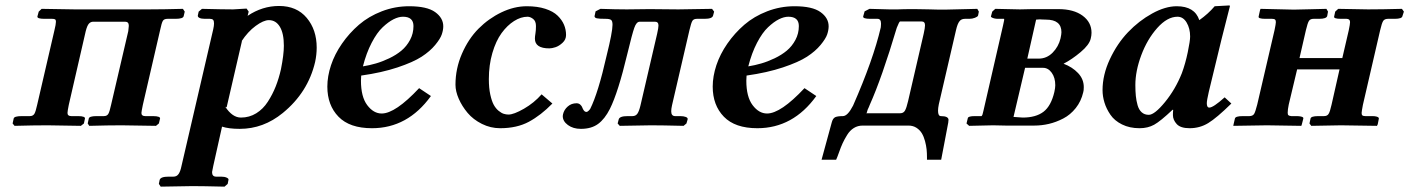

<svg xmlns="http://www.w3.org/2000/svg" viewBox="-20 -467 5241 714"><path d="M182.1 -353Q188 -377 188 -386.2Q188 -393.1 184.8 -395Q181.6 -397 173.8 -397H145Q117.7 -397 119.1 -405.8L124 -423.8L134.8 -434.1L257.8 -432.1H332H457H532.2Q585.9 -432.1 660.2 -434.1L667 -423.8L663.1 -407.2Q661.1 -397 632.8 -397H603Q590.3 -397 585.7 -389.6Q581.1 -382.3 575.2 -354L511.2 -77.1Q505.9 -51.3 505.9 -46.9Q505.9 -35.2 520 -35.2H548.8Q563 -35.2 569.6 -32.7Q576.2 -30.3 575.2 -25.9L570.8 -7.8L560.1 1L432.1 -1Q382.3 -1 312 1L306.2 -7.8L310.1 -25.9Q311.5 -35.2 338.9 -35.2H366.2Q377.9 -35.2 382.8 -43.5Q387.7 -51.8 393.1 -77.1L457 -351.1Q459 -368.7 459 -371.1Q459 -386.2 445.8 -386.2H326.2Q317.4 -386.2 310.8 -379.2Q304.2 -372.1 298.8 -351.1L235.8 -77.1Q231 -53.7 231 -46.9Q231 -35.2 245.1 -35.2H271Q284.2 -35.2 290.5 -32.7Q296.9 -30.3 295.9 -25.9L292 -7.8L280.8 1L157.2 -1Q104.5 -1 34.2 1L26.9 -7.8L30.8 -25.9Q32.2 -35.2 61 -35.2H90.8Q102.5 -35.2 107.7 -43.5Q112.8 -51.8 118.2 -77.1Z M879.9 -314.9 822.8 -67.9 817.9 -69.8Q844.2 -29.8 876 -29.8Q907.2 -29.8 932.9 -45.7Q958.5 -61.5 976.1 -88.9Q993.7 -116.2 1005.4 -145.8Q1017.1 -175.3 1024.9 -210Q1035.6 -263.7 1035.6 -296.9Q1035.6 -342.8 1020.8 -367.4Q1005.9 -392.1 980 -392.1Q960 -392.1 930.7 -370.6Q901.4 -349.1 877.9 -313ZM904.8 -423.8 900.9 -408.2Q955.6 -444.8 1017.6 -444.8Q1083.5 -444.8 1120.6 -400.6Q1157.7 -356.4 1157.7 -290Q1157.7 -263.7 1151.9 -236.8Q1125.5 -123.5 1031.7 -46.9Q959.5 12.2 871.6 12.2Q831.1 12.2 805.7 3.9L772.9 150.9Q768.6 170.9 768.6 172.9Q768.6 189.9 783.7 189.9H802.7Q814.9 189.9 823 193.6Q831.1 197.3 829.6 202.1L826.7 216.8L814.9 227.1Q733.9 225.1 695.8 225.1L577.6 227.1L570.8 216.8L573.7 202.1Q577.1 189.9 606.9 189.9H625Q637.2 189.9 644 180.2Q650.9 170.4 654.8 150.9L772.9 -357.9Q775.9 -371.1 775.9 -379.9Q775.9 -389.2 772.5 -393.1Q769 -397 760.7 -397H741.7Q728.5 -397 721.4 -400.6Q714.4 -404.3 715.8 -410.2L718.8 -423.8L731 -434.1Q810.5 -432.1 846.7 -432.1L897 -435.1Z M1517.6 -370.1Q1517.6 -404.8 1478.5 -404.8Q1462.4 -404.8 1443.4 -395.3Q1424.3 -385.7 1403.1 -365.7Q1381.8 -345.7 1362.1 -307.9Q1342.3 -270 1329.6 -220.2Q1354 -224.1 1377.7 -231Q1401.4 -237.8 1427.5 -250.2Q1453.6 -262.7 1472.9 -278.8Q1492.2 -294.9 1504.9 -318.6Q1517.6 -342.3 1517.6 -370.1ZM1628.4 -369.1Q1628.4 -355.5 1623 -339.4Q1617.7 -323.2 1598.4 -299.8Q1579.1 -276.4 1547.9 -256.1Q1516.6 -235.8 1458.3 -216.3Q1399.9 -196.8 1323.2 -186Q1322.3 -178.2 1322.3 -167Q1322.3 -106.9 1345.7 -75.9Q1369.1 -44.9 1399.4 -44.9Q1450.2 -44.9 1538.6 -139.2L1582.5 -109.9Q1496.1 9.8 1363.3 9.8Q1280.3 9.8 1238.8 -33Q1197.3 -75.7 1197.3 -145Q1197.3 -183.1 1210.9 -224.4Q1224.6 -265.6 1251.7 -304.7Q1278.8 -343.8 1314.9 -375Q1351.1 -406.2 1399.9 -425Q1448.7 -443.8 1501.5 -443.8Q1567.9 -443.8 1598.1 -422.1Q1628.4 -400.4 1628.4 -369.1Z M1839.8 9.8Q1804.2 9.8 1772 -6.3Q1739.7 -22.5 1719 -47.1Q1698.2 -71.8 1686 -99.6Q1673.8 -127.4 1673.8 -151.9Q1673.8 -211.9 1697.8 -267.1Q1721.7 -322.3 1759.5 -360.4Q1797.4 -398.4 1844.7 -421.1Q1892.1 -443.8 1939 -443.8Q1978.5 -443.8 2007.8 -434.3Q2037.1 -424.8 2053.5 -408.9Q2069.8 -393.1 2077.4 -375Q2085 -356.9 2085 -336.9Q2085 -319.8 2072 -307.9Q2059.1 -295.9 2045.9 -291.5Q2032.7 -287.1 2022.9 -287.1Q1969.2 -287.1 1969.2 -323.2Q1969.2 -331.5 1971.2 -342.8Q1973.1 -354 1973.1 -370.1Q1973.1 -388.7 1962.4 -396.7Q1951.7 -404.8 1941.9 -404.8Q1917 -404.8 1891.6 -388.7Q1866.2 -372.6 1845.2 -343.8Q1824.2 -314.9 1811 -270Q1797.9 -225.1 1797.9 -172.9Q1797.9 -140.1 1803.2 -115.5Q1808.6 -90.8 1816.2 -77.1Q1823.7 -63.5 1834.2 -54.9Q1844.7 -46.4 1853.5 -43.7Q1862.3 -41 1871.1 -41Q1890.6 -41 1928.5 -62.7Q1966.3 -84.5 1994.1 -116.2L2034.2 -82Q1991.2 -38.1 1946.8 -14.2Q1902.3 9.8 1839.8 9.8Z M2124 -83Q2132.3 -83 2137.9 -77.9Q2143.6 -72.8 2145.5 -66.9Q2147.5 -61 2151.4 -55.9Q2155.3 -50.8 2161.1 -50.8Q2163.1 -50.8 2165.5 -52.5Q2168 -54.2 2169.7 -55.9Q2171.4 -57.6 2172.9 -59.6L2174.8 -62Q2204.6 -121.6 2235.8 -259.8Q2257.8 -348.1 2257.8 -375Q2257.8 -389.2 2252.2 -393.1Q2246.6 -397 2231.9 -397Q2208 -397 2199.5 -398.9Q2190.9 -400.9 2190.9 -407.2Q2190.9 -409.2 2191.9 -411.1L2194.8 -424.8L2212.9 -434.1Q2271 -432.1 2311 -432.1L2396 -433.1Q2460.9 -432.1 2502.9 -432.1L2627.9 -434.1L2635.7 -423.8L2631.8 -409.2Q2628.9 -397 2600.1 -397H2571.8Q2559.6 -397 2554.9 -389.6Q2550.3 -382.3 2543.9 -355L2479 -75.2Q2476.1 -62 2476.1 -53.2Q2476.1 -35.2 2490.7 -35.2H2509.8Q2522.5 -35.2 2530.5 -32Q2538.6 -28.8 2537.1 -22.9L2532.7 -7.8L2522 1Q2440.9 -1 2400.9 -1L2284.7 1L2276.9 -7.8L2280.8 -22.9Q2283.7 -35.2 2314 -35.2H2332Q2344.2 -35.2 2350.6 -44.7Q2356.9 -54.2 2361.8 -75.2L2423.8 -341.8Q2428.7 -363.8 2428.7 -372.1Q2428.7 -386.2 2416 -386.2H2358.9Q2346.7 -386.2 2338.9 -363.8Q2331.1 -342.3 2313 -267.1Q2278.8 -123.5 2248 -62Q2229 -24.4 2204.1 -6.1Q2179.2 12.2 2140.1 12.2Q2111.3 12.2 2092 -2Q2072.8 -16.1 2072.8 -35.2Q2072.8 -36.1 2073.2 -38.6Q2073.7 -41 2073.7 -42Q2077.6 -59.1 2091.3 -71Q2105 -83 2124 -83Z M2950.7 -370.1Q2950.7 -404.8 2911.6 -404.8Q2895.5 -404.8 2876.5 -395.3Q2857.4 -385.7 2836.2 -365.7Q2814.9 -345.7 2795.2 -307.9Q2775.4 -270 2762.7 -220.2Q2787.1 -224.1 2810.8 -231Q2834.5 -237.8 2860.6 -250.2Q2886.7 -262.7 2906 -278.8Q2925.3 -294.9 2938 -318.6Q2950.7 -342.3 2950.7 -370.1ZM3061.5 -369.1Q3061.5 -355.5 3056.2 -339.4Q3050.8 -323.2 3031.5 -299.8Q3012.2 -276.4 2981 -256.1Q2949.7 -235.8 2891.4 -216.3Q2833 -196.8 2756.3 -186Q2755.4 -178.2 2755.4 -167Q2755.4 -106.9 2778.8 -75.9Q2802.2 -44.9 2832.5 -44.9Q2883.3 -44.9 2971.7 -139.2L3015.6 -109.9Q2929.2 9.8 2796.4 9.8Q2713.4 9.8 2671.9 -33Q2630.4 -75.7 2630.4 -145Q2630.4 -183.1 2644 -224.4Q2657.7 -265.6 2684.8 -304.7Q2711.9 -343.8 2748 -375Q2784.2 -406.2 2833 -425Q2881.8 -443.8 2934.6 -443.8Q3001 -443.8 3031.2 -422.1Q3061.5 -400.4 3061.5 -369.1Z M3205.1 -54.2Q3203.6 -45.9 3201.2 -45.9H3328.1Q3339.8 -45.9 3345.5 -55.9Q3351.1 -65.9 3356.9 -90.8L3415 -341.8Q3419.9 -363.8 3419.9 -373Q3419.9 -387.2 3407.2 -387.2H3327.1Q3324.2 -387.2 3314.9 -363.8Q3259.3 -177.2 3214.4 -77.1L3210.9 -68.4L3207 -60.1Q3205.6 -56.6 3205.1 -54.2ZM3188 0Q3169.9 0 3155.3 9Q3140.6 18.1 3130.4 34.7Q3120.1 51.3 3113.5 65.7Q3106.9 80.1 3099.9 100.1Q3092.8 120.1 3089.4 127H3035.2L3073.2 -12.2Q3077.1 -26.9 3085.9 -31.2Q3094.7 -35.2 3114.3 -35.2Q3132.3 -35.2 3152.3 -74.2Q3227.5 -245.1 3255.4 -365.2Q3255.4 -367.2 3255.9 -371.8Q3256.3 -376.5 3256.3 -378.9Q3256.3 -397 3243.2 -397H3216.3Q3188.5 -397 3189.9 -405.8L3195.3 -424.8L3213.4 -434.1Q3271 -432.1 3287.1 -432.1H3319.3Q3336.4 -433.1 3380.4 -433.1Q3391.6 -433.1 3411.1 -432.6Q3430.7 -432.1 3439 -432.1Q3457 -431.2 3494.1 -431.2L3614.3 -434.1L3620.1 -423.8L3617.2 -409.2Q3615.7 -404.8 3605.7 -400.9Q3595.7 -397 3585 -397H3568.4Q3554.7 -397 3547.9 -387.7Q3540.5 -378.4 3535.2 -355L3471.2 -79.1Q3468.3 -64.5 3468.3 -55.2Q3468.3 -35.2 3479 -35.2Q3507.3 -35.2 3507.3 -21Q3507.3 -20.5 3506.8 -17.1Q3506.3 -13.7 3506.3 -11.2Q3502.4 10.7 3493.2 57.9Q3483.9 105 3480 127H3427.2V117.2Q3427.2 102.5 3425.8 88.4Q3424.3 74.2 3419.9 57.6Q3415.5 41 3408.2 28.8Q3400.9 16.6 3388.2 8.3Q3375.5 0 3358.4 0Z M3800.3 -249H3842.3Q3872.6 -249 3894.5 -271.2Q3916.5 -293.5 3923.8 -324.2Q3927.2 -339.8 3927.2 -347.2Q3927.2 -394 3870.1 -394Q3863.3 -394 3855.5 -394.5Q3847.7 -395 3846.2 -395Q3844.2 -395 3839.8 -394.5Q3835.4 -394 3833 -394ZM3792 -214.8 3749 -32.2Q3779.3 -29.8 3783.2 -29.8Q3832 -29.8 3860.4 -51.3Q3888.7 -72.8 3900.9 -125Q3904.3 -140.6 3904.3 -149.9Q3904.3 -178.2 3891.1 -196.5Q3877.9 -214.8 3858.9 -214.8ZM3584 1 3574.2 -7.8 3579.1 -27.8Q3580.6 -35.2 3605 -35.2H3629.9Q3633.8 -37.1 3637.2 -55.2L3710 -372.1L3713.9 -390.6Q3714.8 -394 3713.9 -397H3689.9Q3684.1 -397 3678 -398.4Q3671.9 -399.9 3668.2 -402.1Q3664.6 -404.3 3665 -405.8L3669.9 -423.8L3681.2 -434.1L3772.9 -432.1Q3780.3 -432.1 3795.9 -432.6Q3811.5 -433.1 3818.8 -433.1H3916Q3972.7 -433.1 4005.9 -408.7Q4039.1 -384.3 4039.1 -345.2Q4039.1 -335 4036.1 -323.2Q4030.8 -300.3 3998.5 -273.2Q3966.3 -246.1 3935.1 -230Q3967.8 -217.8 3989 -195.3Q4010.3 -172.9 4010.3 -143.1Q4010.3 -129.9 4008.3 -124Q4000.5 -90.3 3980.5 -65.2Q3960.4 -40 3934.1 -26.4Q3907.7 -12.7 3880.6 -6.3Q3853.5 0 3826.2 0H3720.2L3672.9 -1Q3660.2 -0.5 3628.4 0Q3596.7 0.5 3584 1Z M4375 -194.8Q4388.2 -230.5 4397 -272.9Q4405.8 -315.4 4405.8 -331.1Q4405.8 -361.3 4392.8 -383.1Q4379.9 -404.8 4358.9 -404.8Q4320.8 -404.8 4283.4 -362.8Q4246.1 -320.8 4224.1 -261.7Q4202.1 -202.6 4202.1 -150.9Q4202.1 -127.4 4203.9 -110.1Q4205.6 -92.8 4210.4 -75.7Q4215.3 -58.6 4225.8 -49.3Q4236.3 -40 4252 -40Q4273.4 -40 4312.3 -87.4Q4351.1 -134.8 4375 -194.8ZM4341.8 -39.1Q4341.8 -52.2 4342.8 -58.1L4340.8 -59.1Q4295.4 -16.1 4272 -3.2Q4248.5 9.8 4217.8 9.8Q4180.7 9.8 4152.6 -4.2Q4124.5 -18.1 4109.4 -40.3Q4094.2 -62.5 4087.2 -85.7Q4080.1 -108.9 4080.1 -131.8Q4080.1 -188.5 4107.2 -246.6Q4134.3 -304.7 4174.8 -347.2Q4215.3 -389.6 4264.4 -416.7Q4313.5 -443.8 4356 -443.8Q4422.9 -443.8 4439.9 -392.1Q4473.1 -415.5 4497.1 -443.8L4551.8 -446.8Q4553.7 -446.8 4553.7 -443.8L4522.5 -320.8L4475.1 -125Q4467.8 -93.3 4467.8 -83Q4467.8 -66.9 4477.1 -66.9Q4491.7 -66.9 4534.2 -105L4559.1 -82Q4504.4 -28.3 4473.1 -9.3Q4441.9 9.8 4403.8 9.8Q4370.1 9.8 4356 -5.6Q4341.8 -21 4341.8 -39.1Z M4719.7 -355Q4724.6 -378.4 4724.6 -384.8Q4724.6 -391.6 4721.4 -394.3Q4718.3 -397 4710.4 -397H4685.5Q4657.7 -397 4660.6 -405.8L4665.5 -428.2L4667.5 -434.1L4791.5 -431.2Q4809.6 -431.6 4852.3 -432.6Q4895 -433.6 4912.6 -434.1L4918.5 -423.8L4915.5 -407.2Q4912.1 -397 4885.7 -397H4864.7Q4853 -397 4847.9 -389.6Q4842.8 -382.3 4836.4 -355L4812.5 -251H4971.7L4995.6 -354Q5000.5 -377.4 5000.5 -384.8Q5000.5 -397 4987.3 -397H4966.3Q4938.5 -397 4941.4 -405.8L4945.3 -423.8L4956.5 -434.1L5067.4 -432.1Q5119.1 -432.1 5193.4 -434.1L5200.7 -423.8L5195.3 -407.2Q5193.8 -397 5166.5 -397H5141.6Q5129.4 -397 5124 -389.6Q5118.7 -381.8 5112.3 -354L5048.3 -77.1Q5043.5 -51.8 5043.5 -46.9Q5043.5 -40 5046.6 -37.6Q5049.8 -35.2 5057.6 -35.2H5083.5Q5092.3 -35.2 5098.1 -33.7Q5104 -32.2 5106.2 -30Q5108.4 -27.8 5107.4 -24.9L5103.5 -4.9L5100.6 1L4966.3 -1Q4950.7 -0.5 4911.6 0Q4872.6 0.5 4856.4 1L4849.6 -7.8L4853.5 -25.9Q4855 -35.2 4882.3 -35.2H4903.3Q4915.5 -35.2 4920.4 -43Q4925.8 -50.8 4931.6 -77.1L4961.4 -209H4803.7L4772.5 -78.1Q4768.6 -59.1 4768.6 -47.9Q4768.6 -41 4771.2 -38.6Q4773.9 -36.1 4781.7 -35.2H4801.3Q4810.5 -35.2 4816.7 -33.9Q4822.8 -32.7 4825.2 -30.8Q4827.6 -28.8 4826.7 -25.9L4821.3 -4.9L4819.3 1L4691.4 -1Q4674.3 -1 4628.9 0Q4583.5 1 4566.4 1L4567.4 -4.9L4572.3 -25.9Q4573.7 -35.2 4601.6 -35.2H4626.5Q4638.7 -35.6 4643.6 -43.2Q4648.4 -50.8 4655.3 -78.1Z"/></svg>

Font: Linux Libertine G
Style: Bold Italic
Weight: 700
Italic angle: -11.5°
Designer: Philipp H. Poll
Foundry: Philipp H. Poll
Version: Version 4.1.0